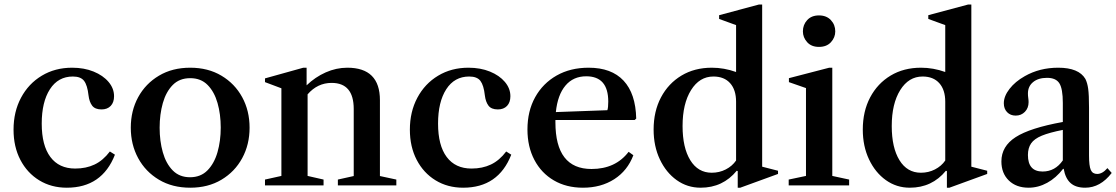

<svg xmlns="http://www.w3.org/2000/svg" viewBox="-20 -842 5069 872"><path d="M283.5 10.5Q213 10.5 158.2 -23Q103.5 -56.5 72.5 -116Q41.5 -175.5 41.5 -253Q41.5 -334.5 75.5 -398.2Q109.5 -462 169.8 -498.2Q230 -534.5 307.5 -534.5Q362 -534.5 405 -517Q448 -499.5 473 -470Q498 -440.5 498 -405Q498 -377 482.8 -361Q467.5 -345 441 -345Q411.5 -345 398.5 -362.2Q385.5 -379.5 382 -409Q377 -454.5 362 -474.5Q347 -494.5 311 -494.5Q244 -494.5 206.8 -436.8Q169.5 -379 169.5 -280.5Q169.5 -181.5 208.8 -129Q248 -76.5 321.5 -76.5Q371 -76.5 409.5 -94.8Q448 -113 479 -154L502 -139.5Q443.5 10.5 283.5 10.5Z M844 10.5Q762.5 10.5 701.8 -25.8Q641 -62 607.5 -123.8Q574 -185.5 574 -262Q574 -339 607.5 -400.5Q641 -462 701.8 -498.2Q762.5 -534.5 844 -534.5Q925 -534.5 985.8 -498.2Q1046.5 -462 1080 -400.5Q1113.5 -339 1113.5 -262Q1113.5 -185.5 1080 -123.8Q1046.5 -62 985.8 -25.8Q925 10.5 844 10.5ZM843 -37Q891.5 -37 922.2 -68.2Q953 -99.5 967.8 -150.8Q982.5 -202 982.5 -262.5Q982.5 -323 968 -374Q953.5 -425 923 -456Q892.5 -487 844 -487Q795 -487 764.5 -456Q734 -425 719.5 -373.8Q705 -322.5 705 -262Q705 -201.5 719.5 -150.2Q734 -99 764.5 -68Q795 -37 843 -37Z M1183.5 0V-26.5L1258 -43V-441L1183.5 -469V-486L1357.5 -534.5H1372.5V-454.5Q1411.5 -492 1459.2 -513.2Q1507 -534.5 1557.5 -534.5Q1705.5 -534.5 1705.5 -387V-42.5L1780 -26.5V0H1514.5V-26.5L1586.5 -42.5V-347Q1586.5 -465.5 1486 -465.5Q1422 -465.5 1377 -413.5V-43L1449.5 -26.5V0Z M2083.5 10.5Q2013 10.5 1958.2 -23Q1903.5 -56.5 1872.5 -116Q1841.5 -175.5 1841.5 -253Q1841.5 -334.5 1875.5 -398.2Q1909.5 -462 1969.8 -498.2Q2030 -534.5 2107.5 -534.5Q2162 -534.5 2205 -517Q2248 -499.5 2273 -470Q2298 -440.5 2298 -405Q2298 -377 2282.8 -361Q2267.5 -345 2241 -345Q2211.5 -345 2198.5 -362.2Q2185.5 -379.5 2182 -409Q2177 -454.5 2162 -474.5Q2147 -494.5 2111 -494.5Q2044 -494.5 2006.8 -436.8Q1969.5 -379 1969.5 -280.5Q1969.5 -181.5 2008.8 -129Q2048 -76.5 2121.5 -76.5Q2171 -76.5 2209.5 -94.8Q2248 -113 2279 -154L2302 -139.5Q2243.5 10.5 2083.5 10.5Z M2627.5 10.5Q2552 10.5 2495.2 -22.8Q2438.5 -56 2407 -115.8Q2375.5 -175.5 2375.5 -254Q2375.5 -337.5 2410.5 -400.5Q2445.5 -463.5 2508 -499Q2570.5 -534.5 2653.5 -534.5Q2757 -534.5 2812 -475.8Q2867 -417 2869.5 -303.5L2862.5 -297H2502.5Q2502.5 -292 2502.5 -286.5Q2502.5 -74.5 2666.5 -74.5Q2775.5 -74.5 2835 -152.5L2856.5 -137Q2830 -67 2769.8 -28.2Q2709.5 10.5 2627.5 10.5ZM2642.5 -495.5Q2583.5 -495.5 2548 -453.2Q2512.5 -411 2504.5 -333L2738.5 -341.5Q2742.5 -353.5 2742.5 -380.5Q2742.5 -495.5 2642.5 -495.5Z M3162 10.5Q3101.5 10.5 3053.2 -24Q3005 -58.5 2976.8 -118.2Q2948.5 -178 2948.5 -253.5Q2948.5 -336.5 2982 -399.8Q3015.5 -463 3075 -498.8Q3134.5 -534.5 3213 -534.5Q3268.5 -534.5 3323 -515V-728L3246 -756V-773L3427 -821.5H3441.5V-85L3513.5 -66.5V-52L3342 10.5H3330.5V-65L3326 -66.5Q3263 10.5 3162 10.5ZM3212.5 -57.5Q3247 -57.5 3276.2 -72.5Q3305.5 -87.5 3323 -113V-380Q3323 -434 3296 -464.2Q3269 -494.5 3220 -494.5Q3157 -494.5 3118.5 -432.8Q3080 -371 3080 -269.5Q3080 -171.5 3115 -114.5Q3150 -57.5 3212.5 -57.5Z M3699.5 -629Q3665 -629 3645.8 -650.5Q3626.5 -672 3626.5 -699.5Q3626.5 -729.5 3646 -750.8Q3665.5 -772 3699.5 -772Q3733.5 -772 3753.5 -750.8Q3773.5 -729.5 3773.5 -699.5Q3773.5 -672 3754 -650.5Q3734.5 -629 3699.5 -629ZM3562 0V-26.5L3640.5 -43V-442L3563 -469V-487L3746 -534.5H3760V-43L3836.5 -26.5V0Z M4112 10.5Q4051.5 10.5 4003.2 -24Q3955 -58.5 3926.8 -118.2Q3898.5 -178 3898.5 -253.5Q3898.5 -336.5 3932 -399.8Q3965.5 -463 4025 -498.8Q4084.5 -534.5 4163 -534.5Q4218.5 -534.5 4273 -515V-728L4196 -756V-773L4377 -821.5H4391.5V-85L4463.5 -66.5V-52L4292 10.5H4280.5V-65L4276 -66.5Q4213 10.5 4112 10.5ZM4162.5 -57.5Q4197 -57.5 4226.2 -72.5Q4255.5 -87.5 4273 -113V-380Q4273 -434 4246 -464.2Q4219 -494.5 4170 -494.5Q4107 -494.5 4068.5 -432.8Q4030 -371 4030 -269.5Q4030 -171.5 4065 -114.5Q4100 -57.5 4162.5 -57.5Z M4651.5 10.5Q4595.5 10.5 4561.8 -22.2Q4528 -55 4528 -109Q4528 -177.5 4592.8 -219.2Q4657.5 -261 4807 -288V-374.5Q4807 -439 4791.2 -463.8Q4775.5 -488.5 4735.5 -488.5Q4695.5 -488.5 4672 -469.2Q4648.5 -450 4648.5 -417Q4648.5 -407 4650 -397Q4651.5 -387 4651.5 -378Q4651.5 -351.5 4634.8 -334.2Q4618 -317 4593 -317Q4569 -317 4554 -332.5Q4539 -348 4539 -373Q4539 -405 4564.8 -438.2Q4590.5 -471.5 4634 -496Q4701.5 -534.5 4786 -534.5Q4879.5 -534.5 4909.5 -483.5Q4918.5 -465.5 4922.2 -438.5Q4926 -411.5 4926 -352.5V-135.5Q4926 -88.5 4934 -70.2Q4942 -52 4963 -52Q4987 -52 5009.5 -78.5L5029 -56.5Q4977.5 10.5 4908.5 10.5Q4865.5 10.5 4842 -10.8Q4818.5 -32 4811 -75H4808Q4776.5 -34 4736 -11.8Q4695.5 10.5 4651.5 10.5ZM4715 -63Q4772 -63 4807 -113.5V-252Q4746 -240 4711.5 -225.8Q4677 -211.5 4662.8 -190.5Q4648.5 -169.5 4648.5 -138Q4648.5 -63 4715 -63Z"/></svg>

Font: Libre Caslon Text Medium
Style: Regular
Weight: 500
Designer: Pablo Impallari, Rodrigo Fuenzalida, Katja Schimmel
Foundry: Pablo Impallari, Rodrigo Fuenzalida
Version: Version 2.000